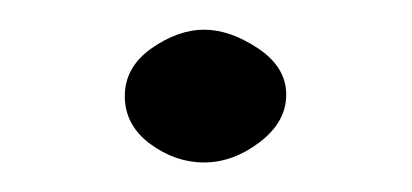

<svg xmlns="http://www.w3.org/2000/svg" viewBox="-20 -443 279 130"><path d="M154.8 -410.2Q173.8 -397.5 173.8 -378.9Q173.8 -360.4 155.8 -346.7Q137.7 -333 118.2 -333Q98.6 -333 81.5 -345.7Q64.5 -358.4 64.5 -377.9Q64.5 -397.5 82.5 -410.2Q100.6 -422.9 118.2 -422.9Q135.7 -422.9 154.8 -410.2Z"/></svg>

Font: Jura
Style: Medium
Weight: 500
Version: Version 2.6.1